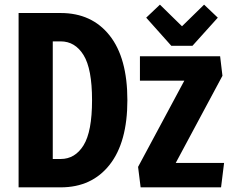

<svg xmlns="http://www.w3.org/2000/svg" viewBox="-20 -806 1021 826"><path d="M60 0V-750H241Q375 -750 451.5 -653.5Q528 -557 528 -375Q528 -194 451.5 -97Q375 0 241 0ZM207 -122H241Q303 -122 339.5 -181Q376 -240 376 -375Q376 -510 339.5 -569Q303 -628 241 -628H207ZM585 0 574 -88 773 -459H582V-564H927L937 -480L736 -105H944L931 0ZM717 -609 609 -730 668 -786 763 -693 858 -786 917 -730 808 -609Z"/></svg>

Font: Freeman
Style: Regular
Weight: 400
Designer: Vernon Adams, Aoife Mooney, Rodrigo Fuenzalida
Foundry: Rodrigo Fuenzalida
Version: Version 1.000; ttfautohint (v1.8.4.7-5d5b)